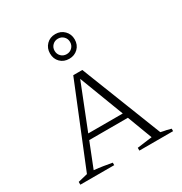

<svg xmlns="http://www.w3.org/2000/svg" viewBox="-175 -882 958 1011"><g transform="rotate(-30 304.0 -376.5)"><path d="M525 -29Q536 -26 543 -25Q550 -24 559 -22Q568 -20 586 -15V0H381V-17L472 -29L415 -180H180L121 -31Q151 -28 176 -24Q201 -20 228 -15V0H22V-17L80 -31L278 -518H333ZM193 -213H403L300 -483ZM304 -603Q271 -603 250 -624Q229 -645 229 -678Q229 -710 250 -731.5Q271 -753 304 -753Q336 -753 357.5 -731.5Q379 -710 379 -678Q379 -645 357.5 -624Q336 -603 304 -603ZM304 -631Q324 -631 337.5 -644.5Q351 -658 351 -678Q351 -698 337.5 -711.5Q324 -725 304 -725Q284 -725 270.5 -711.5Q257 -698 257 -678Q257 -658 270.5 -644.5Q284 -631 304 -631Z"/></g></svg>

Font: Piazzolla SC ExtraLight
Style: Regular
Weight: 200
Designer: Juan Pablo del Peral
Foundry: Huerta Tipografica
Version: Version 1.330